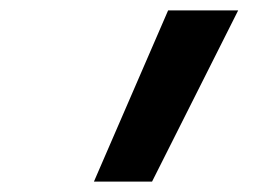

<svg xmlns="http://www.w3.org/2000/svg" viewBox="-20 -792 540 370"><path d="M161 -442 304 -772H439L273 -442Z"/></svg>

Font: Iosevka SS04
Style: Bold Italic
Weight: 700
Italic angle: -9°
Monospace: yes
Designer: Belleve Invis
Foundry: Belleve Invis
Version: Version 19.0.0; ttfautohint (v1.8.4)